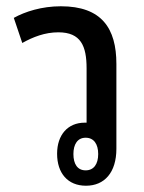

<svg xmlns="http://www.w3.org/2000/svg" viewBox="-20 -584 458 612"><path d="M351 -380C351 -494 304 -564 174 -564C113 -564 60 -547 24 -527L51 -447C85 -466 123 -481 166 -481C238 -481 256 -437 256 -366V-193C254 -193 252 -193 250 -193C196 -193 162 -154 162 -94C162 -32 196 8 254 8C313 8 351 -34 351 -110ZM253 -145C279 -145 293 -125 293 -93C293 -61 279 -41 253 -41C227 -41 214 -61 214 -93C214 -124 227 -145 253 -145Z"/></svg>

Font: Noto Sans Thai Looped Condensed Medium
Style: Regular
Weight: 500
Width: 3
Designer: Sasikarn Vongin, Ben Mitchell
Foundry: The Fontpad Ltd
Version: Version 1.001